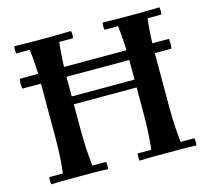

<svg xmlns="http://www.w3.org/2000/svg" viewBox="-101 -822 1036 945"><g transform="rotate(-15 416.5 -350.0)"><path d="M792 -490H32Q28 -515 32 -540H792Q796 -515 792 -490ZM498 2Q494 -17 498 -35H567Q572 -78 574.5 -121.5Q577 -165 577 -210V-490Q577 -535 574.5 -578.5Q572 -622 567 -665H498Q494 -684 498 -702Q533 -701 570.5 -700.5Q608 -700 642 -700Q677 -700 715 -700.5Q753 -701 787 -702Q791 -684 787 -665H717Q712 -622 709.5 -578.5Q707 -535 707 -490V-210Q707 -165 709.5 -121.5Q712 -78 717 -35H787Q791 -17 787 2Q753 0 715 0Q677 0 642 0Q608 0 570.5 0Q533 0 498 2ZM48 2Q44 -17 48 -35H117Q122 -78 124.5 -121.5Q127 -165 127 -210V-490Q127 -535 124.5 -578.5Q122 -622 117 -665H48Q44 -684 48 -702Q83 -701 120.5 -700.5Q158 -700 192 -700Q227 -700 265 -700.5Q303 -701 337 -702Q341 -684 337 -665H267Q262 -622 259.5 -578.5Q257 -535 257 -490V-210Q257 -165 259.5 -121.5Q262 -78 267 -35H337Q341 -17 337 2Q303 0 265 0Q227 0 192 0Q158 0 120.5 0Q83 0 48 2ZM179 -350V-390H623V-350Z"/></g></svg>

Font: Poltawski Nowy SemiBold
Style: Regular
Weight: 600
Version: Version 1.001;gftools[0.9.25]